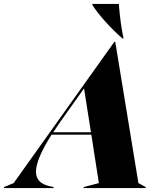

<svg xmlns="http://www.w3.org/2000/svg" viewBox="-107 -951 813 971"><path d="M471 -739H476L593 -25L630 -5V0H316V-5L393 -25L355 -270H154Q75 -146 75 -83Q75 -25 142 -10L164 -5V0H-87V-5L-38 -25ZM353 -282 318 -504 198 -335 162 -282ZM360 -926V-931H494Q501 -835 518 -756H513Q470 -793 427 -840.5Q384 -888 360 -926Z"/></svg>

Font: Nyght Serif Dark Italic
Style: Regular
Weight: 800
Italic angle: -16°
Designer: Maksym Kobuzan
Version: Version 0.400